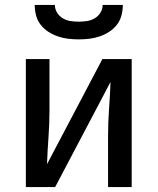

<svg xmlns="http://www.w3.org/2000/svg" viewBox="-20 -760 640 780"><path d="M85 0V-520H181V-312Q181 -257 177 -202.5Q173 -148 171 -93L396 -520H515V0H419V-208Q419 -263 423 -317.5Q427 -372 429 -427L204 0ZM300 -600Q279 -600 257.5 -602.5Q236 -605 215.5 -612Q195 -619 177 -630.5Q159 -642 145.5 -659Q132 -676 126.5 -697.5Q121 -719 121 -740H203Q203 -723 212 -708.5Q221 -694 235.5 -685.5Q250 -677 266.5 -674.5Q283 -672 300 -672Q317 -672 333.5 -674.5Q350 -677 364.5 -685.5Q379 -694 388 -708.5Q397 -723 397 -740H479Q479 -719 473.5 -697.5Q468 -676 454.5 -659Q441 -642 423 -630.5Q405 -619 384.5 -612Q364 -605 342.5 -602.5Q321 -600 300 -600Z"/></svg>

Font: Iosevka Fixed Medium Extended
Style: Regular
Weight: 500
Width: 7
Monospace: yes
Designer: Belleve Invis
Foundry: Belleve Invis
Version: Version 24.1.1; ttfautohint (v1.8.4)